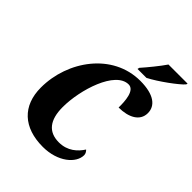

<svg xmlns="http://www.w3.org/2000/svg" viewBox="-256 -1075 1228 1228"><g transform="rotate(45 358.0 -460.5)"><path d="M423 -771H504C573 -806 686 -889 713 -921L716 -931H543C514 -888 460 -822 426 -784ZM347 10C482 10 572 -67 572 -140C572 -155 562 -168 555 -174C526 -129 478 -83 399 -83C305 -83 257 -143 257 -260C257 -417 333 -661 453 -661C508 -661 513 -568 512 -511C601 -511 670 -546 670 -618C670 -683 615 -730 490 -730C240 -730 70 -492 70 -250C70 -85 172 10 347 10Z"/></g></svg>

Font: Noto Serif Condensed Black
Style: Italic
Weight: 900
Width: 3
Italic angle: -12°
Designer: Monotype Design Team
Foundry: Monotype Imaging Inc.
Version: Version 2.013